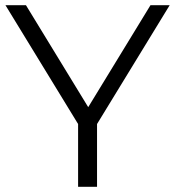

<svg xmlns="http://www.w3.org/2000/svg" viewBox="-20 -720 675 740"><path d="M281 -242V0H354V-242L634 -700H560L320 -307L80 -700H1Z"/></svg>

Font: Malon Grotesk
Style: Regular
Weight: 400
Designer: Julieta Ulanovsky
Foundry: Julieta Ulanovsky
Version: Version 7.200